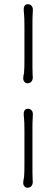

<svg xmlns="http://www.w3.org/2000/svg" viewBox="-20 -716 264 901"><path d="M109.9 -325.2C122.6 -325.2 133.8 -335 133.8 -352.5C133.8 -361.3 132.3 -364.7 132.3 -401.4V-608.4C132.3 -649.9 134.3 -652.3 134.3 -670.4C134.3 -689 121.6 -696.3 110.8 -696.3C99.6 -696.3 91.3 -688.5 91.3 -671.9C91.3 -653.8 94.7 -651.4 94.7 -592.3V-445.8C94.7 -410.2 94.2 -385.3 92.8 -374C90.8 -364.7 88.9 -356 88.9 -348.6C88.9 -335 97.2 -325.2 109.9 -325.2ZM94.7 44.4C94.7 80.6 94.2 105.5 92.8 115.7C90.8 126 88.9 134.3 88.9 142.1C88.9 155.3 97.2 165 109.9 165C122.6 165 133.8 155.3 133.8 137.7C133.8 129.4 132.3 126 132.3 88.9V-118.2C132.3 -159.2 134.3 -162.1 134.3 -180.2C134.3 -198.7 121.6 -205.6 110.8 -205.6C99.6 -205.6 91.3 -198.2 91.3 -181.2C91.3 -163.1 94.7 -161.1 94.7 -102.1Z"/></svg>

Font: Limelight
Style: Regular
Weight: 400
Designer: Nicole Fally
Foundry: Nicole Fally
Version: Version 1.002